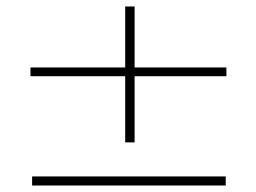

<svg xmlns="http://www.w3.org/2000/svg" viewBox="-20 -598 790 592"><path d="M366 -159V-363H74V-390H366V-578H395V-390H678V-363H395V-159ZM79 -26V-54H676V-26Z"/></svg>

Font: Inconsolata ExtraExpanded ExtraLight
Style: Regular
Weight: 200
Width: 8
Monospace: yes
Designer: Raph Levien, Cyreal, Brenton Simpson
Foundry: Raph Levien, Cyreal, Google
Version: Version 3.100; ttfautohint (v1.8.4.7-5d5b)